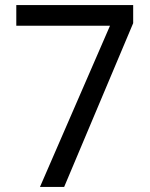

<svg xmlns="http://www.w3.org/2000/svg" viewBox="-20 -734 591 754"><path d="M412 -633H44V-714H503V-643L232 0H137Z"/></svg>

Font: hexuoriya05
Style: Book
Weight: 400
Designer: Jelle Bosma - Monotype Design Team
Foundry: Monotype Imaging Inc.
Version: Version 2.003